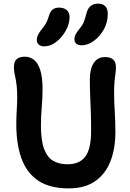

<svg xmlns="http://www.w3.org/2000/svg" viewBox="-20 -1027 719 1060"><path d="M359 13Q254 13 190.5 -30Q127 -73 98.5 -152.5Q70 -232 70 -340Q70 -381 72.5 -420Q75 -459 75 -487Q75 -528 72 -553.5Q69 -579 65.5 -595.5Q62 -612 59.5 -625.5Q57 -639 57 -657Q57 -688 72.5 -701Q88 -714 118 -714Q144 -714 166 -698Q188 -682 201.5 -642.5Q215 -603 215 -534Q215 -491 210.5 -435.5Q206 -380 206 -335Q206 -251 223.5 -204.5Q241 -158 274 -139Q307 -120 352 -120Q419 -120 451 -162.5Q483 -205 483 -305Q483 -362 481.5 -406Q480 -450 478 -493Q476 -536 476 -590Q476 -645 497 -678.5Q518 -712 561 -712Q589 -712 604.5 -698.5Q620 -685 620 -656Q620 -639 617.5 -621.5Q615 -604 612.5 -579.5Q610 -555 610 -516Q610 -463 613.5 -410.5Q617 -358 617 -298Q617 -206 589.5 -136Q562 -66 505 -26.5Q448 13 359 13ZM431 -777Q411 -777 401 -786Q391 -795 391 -810Q391 -825 398 -838Q405 -851 418 -867Q436 -888 443.5 -908Q451 -928 458 -956Q466 -984 482.5 -995.5Q499 -1007 520 -1007Q575 -1007 575 -950Q575 -904 553.5 -865Q532 -826 498.5 -801.5Q465 -777 431 -777ZM224 -771Q205 -771 194 -781Q183 -791 183 -807Q184 -821 189.5 -833.5Q195 -846 210 -865Q226 -884 234 -898.5Q242 -913 249 -936Q257 -964 271 -974.5Q285 -985 306 -985Q332 -985 348.5 -971.5Q365 -958 364 -929Q363 -892 342 -855.5Q321 -819 289.5 -795Q258 -771 224 -771Z"/></svg>

Font: Shantell Sans Normal
Style: Regular
Weight: 600
Designer: Stephen Nixon, Anya Danilova, Shantell Martin
Foundry: Arrow Type
Version: Version 1.009;[a7da0bfa3]